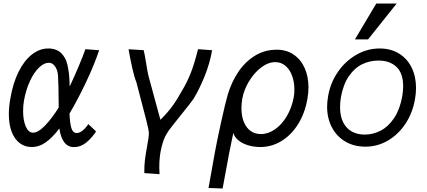

<svg xmlns="http://www.w3.org/2000/svg" viewBox="-20 -834 2440 1097"><path d="M30.5 -181.5Q30.5 -223.5 39.5 -273.5Q54.5 -360.5 86.5 -424.5Q118.5 -488.5 162.5 -522.8Q206.5 -557 256 -557Q307.5 -557 335.5 -524.2Q363.5 -491.5 370 -439Q377 -405.5 378 -339.5Q404.5 -395.5 430.5 -457.5Q456.5 -519.5 468 -553L546.5 -547Q518 -462.5 472 -365.2Q426 -268 380 -190L377 -185.5Q379.5 -128 388.2 -101Q397 -74 417.5 -74Q434.5 -74 452 -88Q469.5 -102 484.5 -125L529 -83Q504.5 -45.5 472.8 -19.5Q441 6.5 402.5 6.5Q335 6.5 319 -100Q281.5 -49.5 242.8 -21.8Q204 6 160.5 6Q122.5 6 93.2 -15.8Q64 -37.5 47.2 -79.8Q30.5 -122 30.5 -181.5ZM112 -200Q112 -146.5 127.2 -111.2Q142.5 -76 169 -76Q198.5 -76 238.2 -117.5Q278 -159 315.5 -220Q314.5 -360.5 311.5 -403Q309 -434 294.5 -454.8Q280 -475.5 259 -475.5Q232 -475.5 203.5 -448.5Q175 -421.5 151.8 -372.2Q128.5 -323 117 -259.5Q112 -231 112 -200Z M821 -1Q826 -29 828.5 -46.5Q831 -64 830.5 -79Q827.5 -108 778.5 -290.5L759 -365Q747.5 -392.5 735.8 -445.2Q724 -498 714.5 -552.5L801 -547.5Q807 -522.5 815 -472.5Q818 -454.5 821.2 -435.5Q824.5 -416.5 828 -401.5L896.5 -149.5Q937.5 -190 965.2 -228.2Q993 -266.5 1019.5 -315Q1047 -360.5 1068 -412Q1089 -463.5 1111.5 -553L1192 -547Q1178 -468.5 1147.8 -395Q1117.5 -321.5 1085.5 -269Q1071.5 -248.5 1017.5 -181.5Q980 -135 960.2 -109.5Q940.5 -84 932 -69Q915 -42.5 902.5 8.5Q890 59.5 890 122.5Q890 141.5 891.5 161L804.5 155Q804 112.5 808.2 78.8Q812.5 45 821 -1Z M1171.5 240 1208 35Q1218.5 -23 1243.2 -135.8Q1268 -248.5 1281.5 -294Q1302.5 -364.5 1341 -422.2Q1379.5 -480 1435.5 -515Q1491.5 -550 1561.5 -550Q1616.5 -550 1657.5 -522.2Q1698.5 -494.5 1720.5 -445.5Q1742.5 -396.5 1742.5 -334.5Q1742.5 -304 1736.5 -270Q1722.5 -188 1683.5 -125.2Q1644.5 -62.5 1588.2 -28.2Q1532 6 1467.5 6Q1430 6 1397.2 -4Q1364.5 -14 1342.2 -32.2Q1320 -50.5 1313 -74.5Q1293.5 14 1263 183L1252 243ZM1658.5 -279Q1662 -300 1662 -323Q1662 -365.5 1649 -401Q1636 -436.5 1611.2 -457.8Q1586.5 -479 1553 -479Q1512.5 -479 1472.5 -448.8Q1432.5 -418.5 1403 -369.8Q1373.5 -321 1364 -269Q1359.5 -240.5 1359.5 -215.5Q1359.5 -171.5 1372.8 -138.2Q1386 -105 1411 -86.5Q1436 -68 1470.5 -68Q1512.5 -68 1551.8 -95.5Q1591 -123 1619.2 -171.2Q1647.5 -219.5 1658.5 -279Z M1849 -224.5Q1849 -251.5 1854.5 -283.5Q1867 -359 1909.5 -421.5Q1952 -484 2015 -520.5Q2078 -557 2149 -557Q2212.5 -557 2259.5 -528.2Q2306.5 -499.5 2331.8 -448.2Q2357 -397 2357 -331.5Q2357 -300 2351 -267Q2338 -191 2298 -129.2Q2258 -67.5 2198 -31.8Q2138 4 2067.5 4Q2003 4 1953.2 -25.2Q1903.5 -54.5 1876.2 -106.5Q1849 -158.5 1849 -224.5ZM2278 -282.5Q2283.5 -316.5 2283.5 -341Q2283.5 -415.5 2245.2 -451.8Q2207 -488 2142 -488Q2093 -488 2049.8 -467.2Q2006.5 -446.5 1974 -399.8Q1941.5 -353 1928 -279.5Q1923 -249.5 1923 -221Q1923 -170 1940.8 -135Q1958.5 -100 1990.2 -82.5Q2022 -65 2063.5 -65Q2112 -65 2155.8 -88Q2199.5 -111 2232 -159.8Q2264.5 -208.5 2278 -282.5ZM2008 -609 2130 -814H2246.5L2083 -609Z"/></svg>

Font: JuliaMono
Style: Italic
Weight: 400
Italic angle: -9°
Monospace: yes
Designer: cormullion
Foundry: corm
Version: Version 0.057; ttfautohint (v1.8.4)